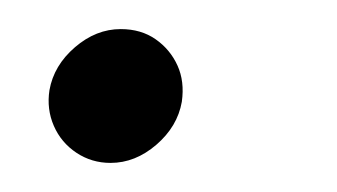

<svg xmlns="http://www.w3.org/2000/svg" viewBox="-20 -98 232 132"><path d="M56 14Q43 14 32.5 7Q22 0 17 -11.5Q12 -23 14 -36Q17 -53 31.5 -65.5Q46 -78 63 -78Q77 -78 87 -71Q97 -64 102 -53Q107 -42 105 -28Q102 -11 87.5 1.5Q73 14 56 14Z"/></svg>

Font: Figtree Light Light
Style: Italic
Weight: 300
Italic angle: -9.5°
Version: Version 2.000